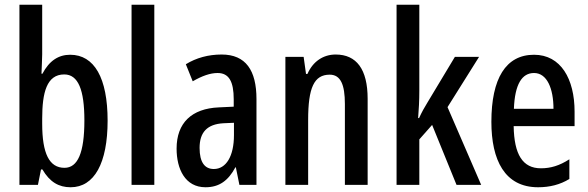

<svg xmlns="http://www.w3.org/2000/svg" viewBox="-20 -780 2482 810"><path d="M158 -551V-760H62V0H140L153 -65H159C190 -12 228 10 278 10C378 10 434 -92 434 -271C434 -451 378 -549 276 -549C227 -549 188 -524 159 -469H155C156 -502 158 -530 158 -551ZM251 -466C310 -466 336 -401 336 -272C336 -135 308 -72 252 -72C188 -72 158 -132 158 -258V-280C158 -389 177 -466 251 -466Z M631 0V-760H535V0Z M915 -550C859 -550 808 -536 764 -509L793 -437C833 -460 867 -472 898 -472C946 -472 966 -436 966 -361V-330L903 -327C789 -322 725 -262 725 -153C725 -67 761 10 847 10C905 10 943 -18 973 -74H975L990 0H1062V-362C1062 -483 1017 -550 915 -550ZM922 -260 967 -262V-210C967 -121 934 -67 882 -67C844 -67 822 -95 822 -156C822 -222 854 -256 922 -260Z M1396 -550C1344 -550 1300 -521 1277 -468H1271L1261 -540H1184V0H1280V-274C1280 -410 1305 -465 1371 -465C1417 -465 1435 -423 1435 -341V0H1531V-363C1531 -488 1484 -550 1396 -550Z M1749 -397V-760H1653V0H1749V-192L1803 -253L1906 0H2010L1868 -328L2001 -540H1899L1783 -347C1771 -328 1759 -306 1748 -282H1744C1747 -319 1749 -357 1749 -397Z M2233 -549C2114 -549 2053 -449 2053 -266C2053 -105 2109 10 2250 10C2299 10 2343 -1 2382 -25V-108C2340 -81 2303 -70 2262 -70C2185 -70 2149 -128 2147 -248H2404V-309C2404 -447 2346 -549 2233 -549ZM2233 -472C2288 -472 2315 -406 2315 -321H2148C2152 -425 2182 -472 2233 -472Z"/></svg>

Font: Noto Sans Myanmar ExtraCondensed Medium
Style: Regular
Weight: 500
Width: 2
Designer: Monotype Design Team
Foundry: Monotype Imaging Inc.
Version: Version 2.107